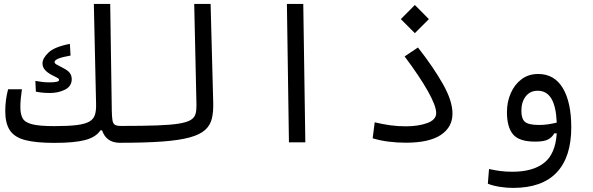

<svg xmlns="http://www.w3.org/2000/svg" viewBox="-20 -713 2970 962"><path d="M252 2.9Q159.7 2.9 106 -11.2Q52.2 -25.4 29.3 -60.3Q6.3 -95.2 6.3 -156.7Q6.3 -211.4 20.5 -265.6H89.8Q86.4 -243.2 84.2 -220Q82 -196.8 82 -176.8Q82 -142.1 93 -121.1Q104 -100.1 140.1 -90.6Q176.3 -81.1 251.5 -81.1Q322.8 -81.1 365 -86.4Q407.2 -91.8 428.2 -104.2Q449.2 -116.7 455.8 -138.2Q462.4 -159.7 461.4 -191.4L450.2 -693.4H532.2L540 -167Q540 -165 540 -163.1Q540.5 -127.9 543.5 -110.6Q546.4 -93.3 555.9 -87.6Q565.4 -82 585.9 -82Q604.5 -82 613 -74.2Q621.6 -66.4 621.6 -44.9Q621.6 -17.6 609.6 -7.6Q597.7 2.4 580.1 2.4Q512.7 2.4 491.2 -60.1H483.4Q460.9 -25.9 407.2 -11.5Q353.5 2.9 252 2.9ZM230.5 -247.1Q209 -247.1 190.9 -249Q172.9 -251 159.7 -253.9L157.2 -307.6Q176.8 -304.2 193.4 -302.2Q210 -300.3 227.5 -300.3Q275.9 -300.3 275.9 -312Q275.9 -318.4 268.6 -322.3Q261.2 -326.2 238.3 -337.9Q217.3 -349.1 205.1 -363Q192.9 -377 192.9 -396Q192.9 -420.9 223.1 -449.7Q253.4 -478.5 330.1 -493.2L333.5 -434.6Q253.4 -420.9 253.4 -402.3Q253.4 -395.5 263.2 -389.9Q272.9 -384.3 292 -374.5Q320.8 -360.4 330.1 -346.9Q339.4 -333.5 339.4 -316.4Q339.4 -280.8 305.9 -263.9Q272.5 -247.1 230.5 -247.1Z M580.1 2.4Q552.2 2.4 552.2 -41Q552.2 -64.9 561.8 -73.5Q571.3 -82 585.9 -82Q693.8 -82 763.9 -84.5Q834 -86.9 875 -93.5Q916 -100.1 935.3 -111.8Q954.6 -123.5 959.7 -142.1Q964.8 -160.6 964.4 -187L953.1 -693.4H1035.2L1048.3 -200.2Q1049.8 -153.8 1041.7 -119.6Q1033.7 -85.4 1007.8 -62Q981.9 -38.6 930.4 -24.4Q878.9 -10.3 793.5 -3.9Q708 2.4 580.1 2.4Z M1427.7 0 1417.5 -693.4H1499.5L1509.8 0Z M2013.7 2Q1969.7 2 1928 -3.2Q1886.2 -8.3 1847.2 -20L1857.4 -100.1Q1899.4 -90.3 1936 -85.2Q1972.7 -80.1 2012.7 -80.1Q2075.7 -80.1 2120.6 -96.4Q2165.5 -112.8 2165.5 -146.5Q2165.5 -182.6 2123.3 -257.3Q2081.1 -332 2007.3 -430.2L2074.2 -475.1Q2151.4 -376.5 2199.2 -292Q2247.1 -207.5 2247.1 -144Q2247.1 -75.7 2188.7 -36.9Q2130.4 2 2013.7 2ZM2058.6 -546.9 1988.3 -617.2 2058.6 -688 2128.9 -617.2Z M2550.8 228.5Q2518.1 228.5 2484.1 223.1Q2450.2 217.8 2424.3 207.5L2430.2 133.8Q2460.4 140.6 2487.8 144Q2515.1 147.5 2547.4 147.5Q2650.4 147.5 2706.8 102.5Q2763.2 57.6 2769.5 -44.9H2757.3Q2746.6 -25.4 2726.3 -14.4Q2706.1 -3.4 2661.6 -3.4Q2580.6 -3.4 2550.3 -40Q2520 -76.7 2520 -151.4Q2520 -202.6 2539.1 -246.1Q2558.1 -289.6 2593 -315.9Q2627.9 -342.3 2676.3 -342.3Q2757.8 -342.3 2800 -271.5Q2842.3 -200.7 2842.3 -74.7Q2842.3 73.7 2769.3 151.1Q2696.3 228.5 2550.8 228.5ZM2769.5 -98.6Q2766.1 -180.2 2742.4 -219.2Q2718.8 -258.3 2674.3 -258.3Q2635.7 -258.3 2614 -230Q2592.3 -201.7 2592.3 -158.2Q2592.3 -117.7 2610.4 -102.3Q2628.4 -86.9 2681.2 -86.9Q2705.1 -86.9 2726.1 -90.1Q2747.1 -93.3 2769.5 -98.6Z"/></svg>

Font: Cascadia Code PL SemiLight
Style: Regular
Weight: 350
Monospace: yes
Designer: Aaron Bell
Foundry: Saja Typeworks
Version: Version 2404.023; ttfautohint (v1.8.4)